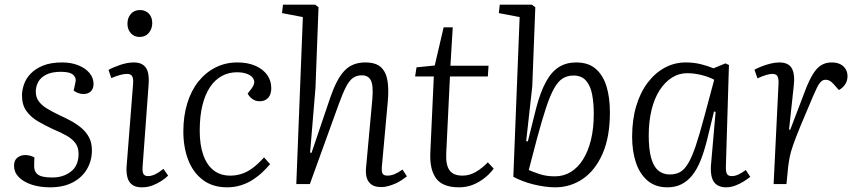

<svg xmlns="http://www.w3.org/2000/svg" viewBox="-20 -787 3678 821"><path d="M204 -28Q251 -28 283.5 -53.5Q316 -79 316 -129Q316 -157 302.5 -175Q289 -193 264.5 -207Q240 -221 206 -235Q174 -250 143.5 -267.5Q113 -285 93.5 -311.5Q74 -338 74 -379Q74 -401 82.5 -426Q91 -451 111 -472Q131 -493 164 -506.5Q197 -520 246 -520Q285 -520 315.5 -507.5Q346 -495 363 -474.5Q380 -454 380 -428Q380 -408 368.5 -396.5Q357 -385 337 -385Q324 -385 313 -389.5Q302 -394 295 -400L302 -432Q308 -453 293.5 -466.5Q279 -480 241 -480Q202 -480 178 -468Q154 -456 143.5 -436.5Q133 -417 133 -395Q133 -371 146 -353.5Q159 -336 181.5 -322.5Q204 -309 233 -295Q260 -283 284.5 -269.5Q309 -256 329 -239Q349 -222 361 -199Q373 -176 373 -144Q373 -100 352 -64Q331 -28 291 -7Q251 14 194 14Q149 14 114 2Q79 -10 59.5 -30.5Q40 -51 40 -78Q40 -102 54.5 -113Q69 -124 88 -124Q99 -124 109.5 -121Q120 -118 127 -114L126 -80Q125 -54 141.5 -41Q158 -28 204 -28Z M549 -427Q551 -450 545.5 -460.5Q540 -471 523 -471Q510 -471 493.5 -466.5Q477 -462 456 -453L444 -488Q463 -499 494 -509.5Q525 -520 552 -520Q579 -520 594 -508Q609 -496 613.5 -473.5Q618 -451 615 -419L590 -78Q588 -54 593 -44Q598 -34 613 -34Q627 -34 643 -41.5Q659 -49 679 -65L699 -36Q688 -25 670.5 -13.5Q653 -2 632 6Q611 14 586 14Q559 14 544 2Q529 -10 524.5 -30Q520 -50 521 -71ZM525 -685Q525 -711 539.5 -727.5Q554 -744 578 -744Q594 -744 606 -737Q618 -730 624.5 -717.5Q631 -705 631 -688Q631 -664 616.5 -646.5Q602 -629 577 -629Q554 -629 539.5 -645Q525 -661 525 -685Z M995 -520Q1040 -520 1072.5 -505.5Q1105 -491 1122.5 -466.5Q1140 -442 1140 -410Q1140 -384 1127 -369Q1114 -354 1090 -354Q1073 -354 1059.5 -363.5Q1046 -373 1039 -387L1054 -406Q1071 -428 1066 -444Q1061 -460 1041.5 -469Q1022 -478 993 -478Q958 -478 928.5 -462Q899 -446 878 -414.5Q857 -383 845.5 -336.5Q834 -290 834 -228Q834 -168 849 -125Q864 -82 893 -59Q922 -36 965 -36Q989 -36 1013 -43.5Q1037 -51 1061 -69Q1085 -87 1109 -114L1135 -85Q1121 -69 1103 -51.5Q1085 -34 1062 -19Q1039 -4 1011 5Q983 14 951 14Q889 14 847 -18Q805 -50 784.5 -104Q764 -158 764 -225Q764 -290 780.5 -344.5Q797 -399 828 -438Q859 -477 901.5 -498.5Q944 -520 995 -520Z M1720 -33Q1711 -26 1698.5 -17.5Q1686 -9 1671.5 -2.5Q1657 4 1641 8.5Q1625 13 1610 13Q1584 13 1569 2.5Q1554 -8 1548.5 -26Q1543 -44 1545 -67L1572 -362Q1577 -421 1566 -443Q1555 -465 1527 -465Q1505 -465 1489 -453.5Q1473 -442 1459 -414.5Q1445 -387 1428 -340L1305 0H1247L1275 -714L1186 -731L1190 -767H1328L1342 -756L1329 -411L1306 -135L1312 -133L1392 -369Q1405 -407 1419.5 -435.5Q1434 -464 1451.5 -483Q1469 -502 1491.5 -511Q1514 -520 1542 -520Q1587 -520 1609 -499.5Q1631 -479 1637 -441.5Q1643 -404 1638 -351L1613 -76Q1611 -53 1616 -44.5Q1621 -36 1637 -36Q1652 -36 1668.5 -43Q1685 -50 1701 -62Z M1761 -499 1839 -507 1877 -670H1916L1906 -506H2069L2066 -460H1904L1888 -129Q1886 -81 1902.5 -58.5Q1919 -36 1957 -36Q1988 -36 2015 -52Q2042 -68 2066 -93L2091 -66Q2075 -44 2051.5 -25.5Q2028 -7 2001 3.5Q1974 14 1943 14Q1873 14 1845 -24Q1817 -62 1820 -133L1835 -460H1755Z M2354 14Q2332 14 2307.5 10.5Q2283 7 2259 1Q2235 -5 2213.5 -13.5Q2192 -22 2175 -31L2202 -714L2113 -731L2117 -767H2254L2269 -756L2256 -418L2230 -184L2237 -182L2273 -326Q2291 -394 2314.5 -437Q2338 -480 2369.5 -500Q2401 -520 2444 -520Q2496 -520 2527.5 -492.5Q2559 -465 2573.5 -417.5Q2588 -370 2588 -306Q2588 -201 2556.5 -129.5Q2525 -58 2472 -22Q2419 14 2354 14ZM2432 -464Q2406 -464 2386 -451.5Q2366 -439 2349 -408.5Q2332 -378 2314.5 -325Q2297 -272 2275 -190L2241 -60Q2259 -52 2287.5 -42.5Q2316 -33 2353 -33Q2390 -33 2420.5 -51.5Q2451 -70 2473 -105Q2495 -140 2507 -189Q2519 -238 2519 -300Q2519 -346 2512 -383Q2505 -420 2486 -442Q2467 -464 2432 -464Z M3084 -78Q3083 -53 3088.5 -43.5Q3094 -34 3109 -34Q3123 -34 3138 -41Q3153 -48 3169 -60L3188 -31Q3176 -21 3159 -10.5Q3142 0 3123 7Q3104 14 3084 14Q3061 14 3045.5 3.5Q3030 -7 3024 -28Q3018 -49 3020 -79L3040 -309L3033 -310L3003 -187Q2991 -139 2976 -101.5Q2961 -64 2941 -38.5Q2921 -13 2894.5 0.5Q2868 14 2834 14Q2782 14 2748.5 -15Q2715 -44 2699 -92.5Q2683 -141 2683 -202Q2683 -275 2700.5 -333.5Q2718 -392 2749.5 -433.5Q2781 -475 2822.5 -497.5Q2864 -520 2912 -520Q2947 -520 2977 -512.5Q3007 -505 3031 -495L3082 -516L3097 -509ZM2844 -41Q2870 -41 2888.5 -51.5Q2907 -62 2923 -89Q2939 -116 2955 -163.5Q2971 -211 2991 -286L3034 -446Q3012 -458 2980.5 -466Q2949 -474 2918 -474Q2883 -474 2853 -455Q2823 -436 2800.5 -401Q2778 -366 2766 -317Q2754 -268 2754 -207Q2754 -150 2764 -113Q2774 -76 2794 -58.5Q2814 -41 2844 -41Z M3309 -429Q3310 -449 3305 -460Q3300 -471 3282 -471Q3272 -471 3256.5 -466.5Q3241 -462 3219 -452L3206 -489Q3217 -495 3235.5 -502.5Q3254 -510 3274.5 -515Q3295 -520 3312 -520Q3352 -520 3366 -494.5Q3380 -469 3374 -419L3354 -233L3359 -232L3425 -405Q3441 -446 3457 -471.5Q3473 -497 3492 -508.5Q3511 -520 3536 -520Q3558 -520 3573 -512.5Q3588 -505 3596 -491.5Q3604 -478 3604 -461Q3604 -442 3594 -426.5Q3584 -411 3567 -402L3545 -427Q3536 -437 3528 -441.5Q3520 -446 3511 -446Q3504 -446 3498.5 -443.5Q3493 -441 3486.5 -433.5Q3480 -426 3473 -411.5Q3466 -397 3456 -374Q3422 -295 3402 -246Q3382 -197 3371.5 -167Q3361 -137 3357 -116.5Q3353 -96 3350 -72L3343 0H3288Z"/></svg>

Font: Literata 24pt Light
Style: Italic
Weight: 300
Italic angle: -2°
Designer: Latin by Veronika Burian and Jose Scaglione. Greek by Irene Vlachou. Cyrillic by Vera Evstafieva
Foundry: TypeTogether
Version: Version 3.103;gftools[0.9.29]